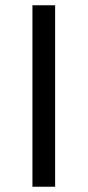

<svg xmlns="http://www.w3.org/2000/svg" viewBox="-20 -708 332 728"><path d="M189 -688V0H103V-688Z"/></svg>

Font: FiraGO Book
Style: Regular
Weight: 350
Designer: bBox Type
Foundry: bBox Type GmbH
Version: Version 1.001;PS 001.001;hotconv 1.0.88;makeotf.lib2.5.64775